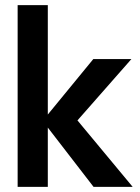

<svg xmlns="http://www.w3.org/2000/svg" viewBox="-20 -731 546 751"><path d="M167 -232V0H49V-711H167V-283L345 -500H494L283 -260L499 0H346Z"/></svg>

Font: CyStack Display SemiBold
Style: Regular
Weight: 600
Designer: Weizhong Zhang
Foundry: 本地遙控
Version: Version 1.000;Glyphs 3.1.2 (3151)